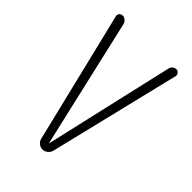

<svg xmlns="http://www.w3.org/2000/svg" viewBox="-213 -828 926 926"><g transform="rotate(45 250.0 -365.0)"><path d="M209 -32.2 45.9 -704.1Q43 -713.9 49.3 -722.2Q55.7 -730.5 67.4 -730.5Q78.1 -730.5 86.9 -722.7Q95.7 -714.8 98.6 -704.1L250 -45.9Q250 -44.9 251 -44.9Q252 -44.9 252 -45.9L403.3 -705.1Q405.3 -715.8 413.6 -723.1Q421.9 -730.5 433.6 -730.5Q442.4 -730.5 449.2 -722.7Q456.1 -714.8 454.1 -705.1L291 -32.2Q287.1 -18.6 275.4 -9.3Q263.7 0 249.5 0Q235.4 0 223.6 -9.3Q211.9 -18.6 209 -32.2Z"/></g></svg>

Font: Rounded Mgen+ 1m light
Style: Regular
Weight: 200
Designer: [Source Han Sans]
Ryoko NISHIZUKA  (kana & ideographs); Paul D. Hunt (Latin, Greek & Cyrillic); Wenlong ZHANG  (bopomofo
Version: Version 1.059.20150602